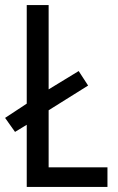

<svg xmlns="http://www.w3.org/2000/svg" viewBox="-21 -734 464 754"><path d="M84 0H401V-77H170V-301L325 -398L288 -455L170 -383V-714H84V-327L-1 -271L38 -216L84 -244Z"/></svg>

Font: Noto Sans Ethiopic Condensed
Style: Regular
Weight: 400
Width: 3
Designer: Monotype Design Team
Foundry: Monotype Imaging Inc.
Version: Version 2.102